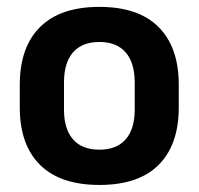

<svg xmlns="http://www.w3.org/2000/svg" viewBox="-20 -524 577 558"><path d="M269 13.5Q155 13.5 96.2 -45Q37.5 -103.5 37.5 -211.5V-278Q37.5 -386.5 96.2 -445.2Q155 -504 269 -504Q382.5 -504 441 -445.2Q499.5 -386.5 499.5 -278V-211.5Q499.5 -103.5 441.2 -45Q383 13.5 269 13.5ZM269 -89Q319 -89 345.2 -119Q371.5 -149 371.5 -205V-284.5Q371.5 -341.5 345.2 -371.8Q319 -402 269 -402Q218.5 -402 192.2 -371.8Q166 -341.5 166 -284.5V-205Q166 -149 192.2 -119Q218.5 -89 269 -89Z"/></svg>

Font: Anek Tamil Medium SemiBold
Style: Regular
Weight: 600
Version: Version 1.003